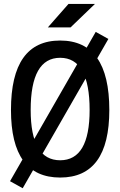

<svg xmlns="http://www.w3.org/2000/svg" viewBox="-20 -914 626 999"><path d="M98.1 65.4 32.2 28.8 478 -748 543.9 -711.4ZM293 9.8Q37.1 9.8 37.1 -341.8Q37.1 -703.1 293 -703.1Q548.8 -703.1 548.8 -341.8Q548.8 9.8 293 9.8ZM293 -80.1Q446.3 -80.1 446.3 -341.8Q446.3 -613.3 293 -613.3Q139.6 -613.3 139.6 -341.8Q139.6 -80.1 293 -80.1ZM229 -771.5 336.4 -893.6H474.1L347.2 -771.5Z"/></svg>

Font: Cascadia Mono
Style: Regular
Weight: 400
Monospace: yes
Designer: Aaron Bell
Foundry: Saja Typeworks
Version: Version 2102.003